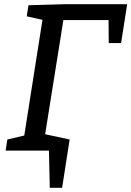

<svg xmlns="http://www.w3.org/2000/svg" viewBox="-20 -720 628 918"><path d="M7 0 15 -53 96 -72 183 -625 108 -642 116 -695 293 -700H588L559 -514H500L499 -624H283L195 -73L288 -53L280 0ZM218 178 214 0H144L155 -87L313 -53L277 178Z"/></svg>

Font: Bitter Medium
Style: Italic
Weight: 500
Italic angle: -9°
Designer: Sol Matas, and Bitter project Authors
Foundry: Sol Matas
Version: Version 2.001